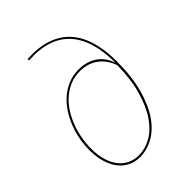

<svg xmlns="http://www.w3.org/2000/svg" viewBox="-206 -808 916 916"><g transform="rotate(-45 252.0 -350.5)"><path d="M146 -705.5Q220.5 -710 275.8 -691.5Q331 -673 367.2 -633.5Q403.5 -594 421.2 -534.2Q439 -474.5 439 -397.5Q439 -294 418 -218Q397 -142 362.8 -92.5Q328.5 -43 284.5 -19Q240.5 5 195 5Q161 5 133.5 -8.8Q106 -22.5 86.8 -48Q67.5 -73.5 57 -109.5Q46.5 -145.5 46.5 -190.5Q46.5 -227 53.8 -264Q61 -301 74.8 -335.2Q88.5 -369.5 108.8 -399.2Q129 -429 155.2 -451Q181.5 -473 213.2 -485.8Q245 -498.5 282.5 -498.5Q335.5 -498.5 374.5 -472.5Q413.5 -446.5 429.5 -395.5Q429.5 -471.5 412.5 -529.5Q395.5 -587.5 361 -626Q326.5 -664.5 273.5 -682.5Q220.5 -700.5 148.5 -696Q146 -696 145.2 -697.5Q144.5 -699 145 -700.5ZM197.5 -5Q239 -5 279.5 -27.5Q320 -50 352.2 -96.5Q384.5 -143 405.2 -214Q426 -285 427.5 -382Q419.5 -406 406 -425.5Q392.5 -445 374 -459Q355.5 -473 332.2 -480.8Q309 -488.5 281 -488.5Q245.5 -488.5 215 -476Q184.5 -463.5 159.5 -442Q134.5 -420.5 115.5 -391.5Q96.5 -362.5 83.5 -329.2Q70.5 -296 64 -260Q57.5 -224 57.5 -188.5Q57.5 -143.5 68 -109.2Q78.5 -75 97.2 -51.8Q116 -28.5 141.5 -16.8Q167 -5 197.5 -5Z"/></g></svg>

Font: Lato Hairline
Style: Italic
Weight: 100
Italic angle: -7°
Designer: Lukasz Dziedzic
Foundry: tyPoland Lukasz Dziedzic
Version: Version 2.007; 2014-02-27